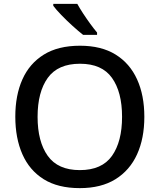

<svg xmlns="http://www.w3.org/2000/svg" viewBox="-20 -961 824 991"><path d="M725 -358Q725 -247 687.5 -164.5Q650 -82 576 -36Q502 10 392 10Q279 10 205.5 -36Q132 -82 95.5 -165Q59 -248 59 -359Q59 -469 95.5 -551Q132 -633 206 -679Q280 -725 393 -725Q503 -725 576.5 -679.5Q650 -634 687.5 -551.5Q725 -469 725 -358ZM174 -358Q174 -230 226.5 -156.5Q279 -83 392 -83Q506 -83 558 -156.5Q610 -230 610 -358Q610 -486 558 -559Q506 -632 393 -632Q279 -632 226.5 -559Q174 -486 174 -358ZM379 -941Q391 -919 409 -891.5Q427 -864 446 -838Q465 -812 481 -793V-781H409Q386 -799 355 -827Q324 -855 296.5 -883.5Q269 -912 255 -931V-941Z"/></svg>

Font: Noto Sans Lao Medium
Style: Regular
Weight: 500
Designer: Monotype Design Team
Foundry: Monotype Imaging Inc.
Version: Version 2.003; ttfautohint (v1.8.4.7-5d5b)